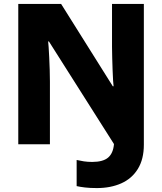

<svg xmlns="http://www.w3.org/2000/svg" viewBox="-20 -734 825 977"><path d="M473 223Q438 223 412.5 220Q387 217 370 213V80Q387 84 406.5 87Q426 90 449 90Q504 90 530 68Q556 46 560 -1L229 -523H225Q226 -516 227.5 -494Q229 -472 230.5 -441.5Q232 -411 233 -378.5Q234 -346 234 -319V0H73V-714H291L554 -295H558Q557 -301 555.5 -323.5Q554 -346 553 -376.5Q552 -407 551 -439Q550 -471 550 -496V-714H712V2Q712 76 681.5 125.5Q651 175 597 199Q543 223 473 223Z"/></svg>

Font: Noto Sans Disp ExtBd
Style: Regular
Weight: 800
Designer: Monotype Design Team
Foundry: Monotype Imaging Inc.
Version: Version 2.000;GOOG;noto-source:20170915:90ef993387c0; ttfaut